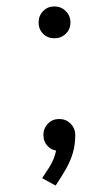

<svg xmlns="http://www.w3.org/2000/svg" viewBox="-20 -483 304 597"><path d="M149 -364Q128 -364 114 -378Q100 -392 100 -413Q100 -434 114 -448.5Q128 -463 149 -463Q170 -463 184.5 -448.5Q199 -434 199 -413Q199 -392 184.5 -378Q170 -364 149 -364ZM111 71Q123 53 132 39Q141 25 146.5 11.5Q152 -2 155 -17.5Q158 -33 158 -53L214 -63Q214 -33 206.5 -7.5Q199 18 185 42.5Q171 67 153 94ZM164 -14Q143 -14 129 -28Q115 -42 115 -63Q115 -84 129 -98.5Q143 -113 164 -113Q185 -113 199.5 -98.5Q214 -84 214 -63Q214 -42 199.5 -28Q185 -14 164 -14Z"/></svg>

Font: Akshar Light Light
Style: Regular
Weight: 300
Version: Version 1.100